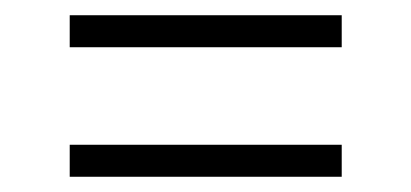

<svg xmlns="http://www.w3.org/2000/svg" viewBox="-20 -344 540 252"><path d="M71.5 -324H428.5V-282H71.5ZM71.5 -154H428.5V-112H71.5Z"/></svg>

Font: Newsreader Text
Style: Regular
Weight: 400
Designer: Hugues Gentile
Foundry: Production Type
Version: Version 1.001